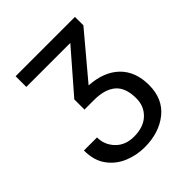

<svg xmlns="http://www.w3.org/2000/svg" viewBox="-198 -839 978 978"><g transform="rotate(-45 291.0 -350.5)"><path d="M200.2 -342.8V-416L389.2 -633.8H72.3V-710.9H499.5L500 -650.4L302.2 -415Q406.7 -408.2 464.1 -352.1Q521.5 -295.9 521.5 -198.2Q521.5 -98.6 453.6 -44.2Q385.7 10.3 281.2 10.3Q224.6 10.3 171.9 -11.2Q119.1 -32.7 85 -78.6Q50.8 -124.5 50.8 -197.3H145Q145 -143.6 182.4 -105Q219.7 -66.4 281.2 -66.4Q350.6 -66.4 389.2 -103.3Q427.7 -140.1 427.7 -196.3Q427.7 -273.4 387.2 -308.1Q346.7 -342.8 269.5 -342.8Z"/></g></svg>

Font: LXGW WenKai Screen R
Style: Regular
Weight: 400
Designer: Fontworks Inc.
Version: Version 1.235;May 31, 2022